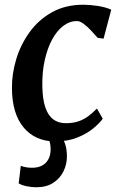

<svg xmlns="http://www.w3.org/2000/svg" viewBox="-20 -588 503 812"><path d="M213.5 10Q129.5 10 80.2 -48.5Q31 -107 30.5 -215.5Q30 -275.5 48.5 -337.2Q67 -399 104.8 -451.5Q142.5 -504 199.5 -536Q256.5 -568 332.5 -568Q361 -568 394.2 -562.8Q427.5 -557.5 450.5 -547L418 -424.5L393 -428Q381 -442 365.2 -458.8Q349.5 -475.5 333.8 -487.2Q318 -499 305 -499Q275 -499 248.2 -479Q221.5 -459 201.2 -422.2Q181 -385.5 169.5 -335Q158 -284.5 159 -223.5Q160 -169 171.5 -134.5Q183 -100 204.8 -83.5Q226.5 -67 258.5 -67Q289.5 -67 312.8 -75.2Q336 -83.5 354.5 -97.5Q373 -111.5 390 -129L414.5 -86Q402 -68 375 -45.5Q348 -23 307.5 -6.5Q267 10 213.5 10ZM133.5 204Q113.5 204 92.2 199.5Q71 195 59 187.5L68 113Q74.5 116.5 88 119Q101.5 121.5 115.5 121.5Q140.5 121.5 157.8 112.2Q175 103 184 86.5Q193 70 194 49.5Q194.5 25.5 190 11.8Q185.5 -2 182.5 -13L211.5 -15L240 -13Q249 0.5 256 22.5Q263 44.5 263 74.5Q263 106.5 248.5 136.5Q234 166.5 205.2 185.2Q176.5 204 133.5 204Z"/></svg>

Font: Merriweather SemiBold
Style: Italic
Weight: 600
Italic angle: -7.8°
Version: Version 2.101